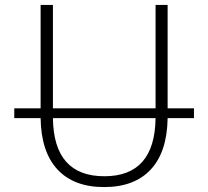

<svg xmlns="http://www.w3.org/2000/svg" viewBox="-20 -750 846 780"><path d="M38 -270V-310H145V-730H195V-310H612V-730H661V-310H768V-270H661Q659 -133 592.5 -61.5Q526 10 403 10Q280 10 213.5 -61.5Q147 -133 145 -270ZM612 -270H195Q198 -34 404 -34Q609 -34 612 -270Z"/></svg>

Font: M PLUS 1p Light
Style: Regular
Weight: 300
Version: Version 1.061